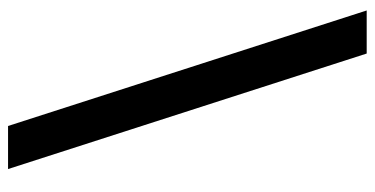

<svg xmlns="http://www.w3.org/2000/svg" viewBox="-247 -533 931 477"><g transform="rotate(-90 218.5 -294.5)"><path d="M324 151 37 -740H144L431 151Z"/></g></svg>

Font: IBM Plex Sans SmBld
Style: Regular
Weight: 600
Designer: Mike Abbink, Paul van der Laan, Pieter van Rosmalen
Foundry: Bold Monday
Version: Version 3.005